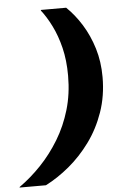

<svg xmlns="http://www.w3.org/2000/svg" viewBox="-163 -792 631 965"><g transform="rotate(-5 152.5 -310.0)"><path d="M188 -409Q188 -317 164.5 -237.5Q141 -158 100 -90.5Q59 -23 7 31.5Q-45 86 -103 127L-104 130H29Q90 99 148.5 50.5Q207 2 255 -63.5Q303 -129 331.5 -210.5Q360 -292 360 -387Q360 -465 339.5 -532Q319 -599 284.5 -654.5Q250 -710 208 -750H81L80 -747Q107 -713 132 -663Q157 -613 172.5 -550Q188 -487 188 -409Z"/></g></svg>

Font: Roboto Serif 20pt ExtraBold
Style: Italic
Weight: 800
Italic angle: -10°
Version: Version 1.007